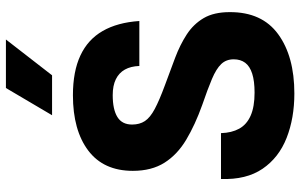

<svg xmlns="http://www.w3.org/2000/svg" viewBox="-203 -802 1015 649"><g transform="rotate(-90 304.5 -477.5)"><path d="M313 10Q229.5 10 162.8 -16.2Q96 -42.5 58.5 -97.5Q21 -152.5 24 -238H179Q180 -202 194 -176.5Q208 -151 238 -137.8Q268 -124.5 316 -124.5Q355 -124.5 380 -132.5Q405 -140.5 416.8 -156.2Q428.5 -172 428.5 -195Q428.5 -220.5 412.5 -237.2Q396.5 -254 362.2 -268.5Q328 -283 274 -301.5Q207 -325.5 156.8 -355.5Q106.5 -385.5 79 -429Q51.5 -472.5 51.5 -536Q51.5 -635 120.2 -686.8Q189 -738.5 307 -738.5Q387.5 -738.5 441.5 -713.2Q495.5 -688 524.2 -638Q553 -588 558 -514H406Q405 -543 393.8 -563Q382.5 -583 361 -593.5Q339.5 -604 307.5 -604Q259 -604 233.5 -588.2Q208 -572.5 208 -538.5Q208 -513 219.8 -495.2Q231.5 -477.5 260.5 -462Q289.5 -446.5 341 -427.5Q389 -410 433.2 -393.2Q477.5 -376.5 512.5 -353.8Q547.5 -331 567.8 -296.5Q588 -262 588 -208.5Q588.5 -99.5 513.5 -44.8Q438.5 10 313 10ZM239.5 -809 331.5 -965H495.5L374.5 -809Z"/></g></svg>

Font: Spline Sans
Style: Regular
Weight: 400
Designer: Eben Sorkin, Mirko Velimirovic
Foundry: Sorkin Type
Version: Version 1.001